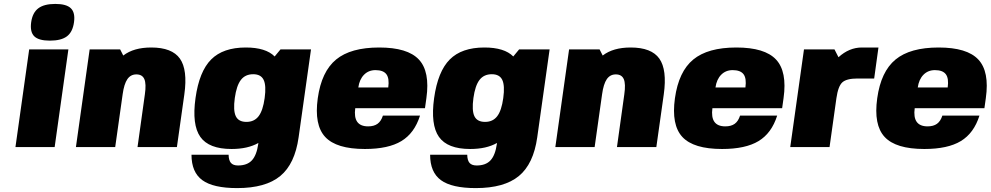

<svg xmlns="http://www.w3.org/2000/svg" viewBox="-20 -753 5072 983"><path d="M259.8 0H59.1L129.4 -500H330.1ZM263.2 -732.9Q320.3 -732.9 343 -710.4Q365.7 -688 358.9 -639.2Q352.1 -589.4 322.8 -567.1Q293.5 -544.9 235.4 -544.9Q178.2 -544.9 155.5 -567.1Q132.8 -589.4 139.6 -639.2Q146.5 -688 176 -710.4Q205.6 -732.9 263.2 -732.9Z M610.8 -469.2H611.8Q664.6 -509.8 754.4 -509.8Q860.8 -509.8 901.1 -452.9Q941.4 -396 923.8 -270L885.7 0H684.1L721.7 -270Q729.5 -323.7 719 -347.9Q708.5 -372.1 678.2 -372.1Q648.9 -372.1 632.1 -347.7Q615.2 -323.2 607.9 -270L569.8 0H368.7L439 -500H595.2Z M1165.5 9.8Q1049.3 9.8 1005.6 -52.2Q961.9 -114.3 981 -251Q1000 -387.2 1061 -448.5Q1122.1 -509.8 1238.3 -509.8Q1340.8 -509.8 1386.2 -463.9L1416 -500H1572.3L1508.8 -49.8Q1489.7 86.4 1414.8 148.2Q1339.8 210 1194.3 210Q1071.3 210 1015.9 169.4Q960.4 128.9 960.4 39.1H1150.4Q1150.9 67.9 1162.4 81.1Q1173.8 94.2 1198.7 94.2Q1245.1 94.2 1269.5 68.1Q1293.9 42 1302.2 -16.1L1302.7 -21Q1248.5 9.8 1165.5 9.8ZM1241.7 -128.9Q1281.7 -128.9 1304 -158Q1326.2 -187 1335 -251Q1343.8 -314.9 1329.8 -344Q1315.9 -373 1276.4 -373Q1235.8 -373 1213.4 -344Q1190.9 -314.9 1182.1 -251Q1173.3 -187 1187.3 -158Q1201.2 -128.9 1241.7 -128.9Z M2155.8 -199.2H1798.8Q1786.1 -106 1864.7 -106Q1894.5 -106 1912.8 -119.1Q1931.2 -132.3 1940.4 -161.1H2130.4Q2102.1 -71.3 2035.2 -30.8Q1968.3 9.8 1848.1 9.8Q1702.1 9.8 1645 -51.8Q1587.9 -113.3 1606.9 -250Q1626 -386.7 1700.7 -448.2Q1775.4 -509.8 1921.4 -509.8Q2066.9 -509.8 2124.5 -448.2Q2182.1 -386.7 2163.1 -251ZM1902.3 -394Q1867.2 -394 1843.8 -370.4Q1820.3 -346.7 1814.5 -305.2H1967.8Q1974.1 -351.6 1958.3 -372.8Q1942.4 -394 1902.3 -394Z M2387.2 9.8Q2271 9.8 2227.3 -52.2Q2183.6 -114.3 2202.6 -251Q2221.7 -387.2 2282.7 -448.5Q2343.8 -509.8 2460 -509.8Q2562.5 -509.8 2607.9 -463.9L2637.7 -500H2793.9L2730.5 -49.8Q2711.4 86.4 2636.5 148.2Q2561.5 210 2416 210Q2293 210 2237.5 169.4Q2182.1 128.9 2182.1 39.1H2372.1Q2372.6 67.9 2384 81.1Q2395.5 94.2 2420.4 94.2Q2466.8 94.2 2491.2 68.1Q2515.6 42 2523.9 -16.1L2524.4 -21Q2470.2 9.8 2387.2 9.8ZM2463.4 -128.9Q2503.4 -128.9 2525.6 -158Q2547.9 -187 2556.6 -251Q2565.4 -314.9 2551.5 -344Q2537.6 -373 2498 -373Q2457.5 -373 2435.1 -344Q2412.6 -314.9 2403.8 -251Q2395 -187 2408.9 -158Q2422.9 -128.9 2463.4 -128.9Z M3065.4 -469.2H3066.4Q3119.1 -509.8 3209 -509.8Q3315.4 -509.8 3355.7 -452.9Q3396 -396 3378.4 -270L3340.3 0H3138.7L3176.3 -270Q3184.1 -323.7 3173.6 -347.9Q3163.1 -372.1 3132.8 -372.1Q3103.5 -372.1 3086.7 -347.7Q3069.8 -323.2 3062.5 -270L3024.4 0H2823.2L2893.6 -500H3049.8Z M3984.4 -199.2H3627.4Q3614.7 -106 3693.4 -106Q3723.1 -106 3741.5 -119.1Q3759.8 -132.3 3769 -161.1H3959Q3930.7 -71.3 3863.8 -30.8Q3796.9 9.8 3676.8 9.8Q3530.8 9.8 3473.6 -51.8Q3416.5 -113.3 3435.5 -250Q3454.6 -386.7 3529.3 -448.2Q3604 -509.8 3750 -509.8Q3895.5 -509.8 3953.1 -448.2Q4010.7 -386.7 3991.7 -251ZM3731 -394Q3695.8 -394 3672.4 -370.4Q3648.9 -346.7 3643.1 -305.2H3796.4Q3802.7 -351.6 3786.9 -372.8Q3771 -394 3731 -394Z M4370.6 -351.1Q4314.5 -351.1 4292.7 -331.5Q4271 -312 4262.2 -250L4227.1 0H4025.9L4096.2 -500H4252.4L4272.9 -460Q4327.6 -509.8 4392.6 -509.8H4477.5L4455.6 -351.1Z M5020 -199.2H4663.1Q4650.4 -106 4729 -106Q4758.8 -106 4777.1 -119.1Q4795.4 -132.3 4804.7 -161.1H4994.6Q4966.3 -71.3 4899.4 -30.8Q4832.5 9.8 4712.4 9.8Q4566.4 9.8 4509.3 -51.8Q4452.1 -113.3 4471.2 -250Q4490.2 -386.7 4564.9 -448.2Q4639.6 -509.8 4785.6 -509.8Q4931.2 -509.8 4988.8 -448.2Q5046.4 -386.7 5027.3 -251ZM4766.6 -394Q4731.4 -394 4708 -370.4Q4684.6 -346.7 4678.7 -305.2H4832Q4838.4 -351.6 4822.5 -372.8Q4806.6 -394 4766.6 -394Z"/></svg>

Font: Fivo Sans Black
Style: Regular
Weight: 900
Designer: Alexander Slobzheninov
Foundry: Alexander Slobzheninov
Version: 1.0